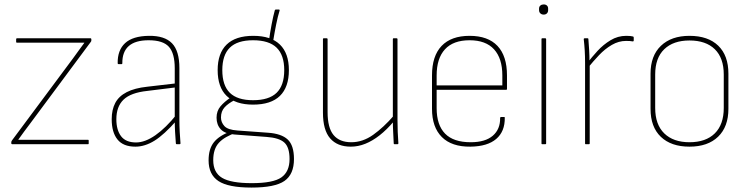

<svg xmlns="http://www.w3.org/2000/svg" viewBox="-20 -652 3382 868"><path d="M36 0Q31 0 31 -5V-8Q31 -13 34 -17L310 -388Q323 -405 335 -422.5Q347 -440 361 -458V-459Q338 -459 316 -459Q294 -459 271 -459H57Q53 -459 53 -462V-475Q53 -479 57 -479H389Q393 -479 393 -474V-471Q393 -468 392.5 -466Q392 -464 390 -462L116 -93Q102 -75 89 -57Q76 -39 63 -21V-20Q81 -20 100 -20Q119 -20 138 -20H378Q381 -20 381 -17V-3Q381 0 378 0Z M779 0Q775 0 775 -4Q773 -29 771.5 -55.5Q770 -82 770 -106V-116V-343Q770 -411 743.5 -440.5Q717 -470 652 -470Q532 -470 533 -366Q533 -362 530 -362H516Q512 -362 512 -366Q511 -425 545.5 -457Q580 -489 653 -490Q724 -491 757.5 -456.5Q791 -422 791 -344V-111Q791 -82 792.5 -55.5Q794 -29 796 -4Q796 0 792 0ZM592 11Q537 11 511 -21.5Q485 -54 485 -113Q485 -156 501 -186.5Q517 -217 553 -235.5Q589 -254 646 -260L775 -275V-257L646 -241Q571 -233 538.5 -201.5Q506 -170 506 -113Q506 -64 527.5 -36Q549 -8 595 -8Q636 -8 683 -41Q730 -74 778 -134L779 -108Q722 -43 678.5 -16Q635 11 592 11Z M1117 196Q1012 196 967.5 166.5Q923 137 923 73Q923 21 947 -9Q971 -39 1023 -58L1050 -53Q996 -35 970 -7Q944 21 944 72Q944 128 984 152Q1024 176 1118 176Q1215 176 1252 150Q1289 124 1289 67Q1289 14 1265.5 -7.5Q1242 -29 1185 -33L1039 -44Q997 -47 978 -67.5Q959 -88 959 -120Q959 -150 976.5 -171Q994 -192 1024 -212L1042 -200Q1012 -185 995.5 -167Q979 -149 979 -121Q979 -99 994.5 -82Q1010 -65 1054 -62L1191 -52Q1252 -48 1280.5 -21.5Q1309 5 1309 67Q1309 136 1266 166Q1223 196 1117 196ZM1124 -179Q1045 -179 1004.5 -218.5Q964 -258 964 -335Q964 -411 1004.5 -450.5Q1045 -490 1125 -490Q1205 -490 1245.5 -450.5Q1286 -411 1286 -335Q1286 -258 1245.5 -218.5Q1205 -179 1124 -179ZM1124 -199Q1196 -199 1230.5 -232.5Q1265 -266 1265 -335Q1265 -403 1230.5 -436.5Q1196 -470 1124 -470Q1053 -470 1019 -436.5Q985 -403 985 -335Q985 -266 1019 -232.5Q1053 -199 1124 -199ZM1215 -467 1196 -469Q1201 -505 1208 -542Q1215 -579 1222 -604Q1223 -609 1228 -609H1240Q1245 -609 1244 -604Q1236 -579 1228.5 -541.5Q1221 -504 1215 -467Z M1566 11Q1505 11 1472.5 -26.5Q1440 -64 1440 -143V-475Q1440 -479 1443 -479H1457Q1461 -479 1461 -475V-145Q1461 -74 1488 -41.5Q1515 -9 1568 -9Q1620 -9 1667 -42.5Q1714 -76 1760 -129L1761 -104Q1729 -66 1696.5 -40.5Q1664 -15 1631.5 -2Q1599 11 1566 11ZM1764 0Q1760 0 1760 -3Q1759 -29 1757.5 -54.5Q1756 -80 1756 -106V-116V-475Q1756 -479 1759 -479H1773Q1777 -479 1777 -475V-111Q1777 -83 1778 -56.5Q1779 -30 1781 -4Q1781 0 1777 0Z M2107 11Q2022 12 1977.5 -32.5Q1933 -77 1933 -160V-311Q1933 -399 1976.5 -444.5Q2020 -490 2103 -490Q2186 -490 2229 -444.5Q2272 -399 2272 -311V-250Q2272 -246 2269 -246H1954V-163Q1954 -87 1992 -48Q2030 -9 2108 -9Q2174 -9 2208 -38.5Q2242 -68 2241 -119Q2241 -123 2245 -123H2260Q2262 -123 2262 -120Q2263 -58 2223.5 -24Q2184 10 2107 11ZM1954 -266H2251V-311Q2251 -388 2213.5 -429Q2176 -470 2103 -470Q2029 -470 1991.5 -429Q1954 -388 1954 -311Z M2431 0Q2428 0 2428 -3V-475Q2428 -479 2431 -479H2445Q2449 -479 2449 -475V-3Q2449 0 2445 0ZM2438 -586Q2429 -586 2423 -591.5Q2417 -597 2417 -606V-613Q2417 -622 2423 -627Q2429 -632 2438 -632Q2447 -632 2452.5 -627Q2458 -622 2458 -613V-606Q2458 -597 2452.5 -591.5Q2447 -586 2438 -586Z M2628 0Q2625 0 2625 -3V-368Q2625 -397 2623.5 -423Q2622 -449 2619 -475Q2619 -479 2623 -479H2637Q2640 -479 2640 -475Q2642 -451 2643.5 -425.5Q2645 -400 2645 -373L2646 -361V-3Q2646 0 2642 0ZM2636 -343V-368Q2655 -393 2681 -421.5Q2707 -450 2740 -470Q2773 -490 2811 -490Q2832 -490 2842 -487Q2845 -486 2845 -482Q2845 -478 2845 -475Q2845 -472 2845 -469Q2845 -464 2839 -465Q2835 -466 2827.5 -466.5Q2820 -467 2810 -467Q2777 -467 2746 -449Q2715 -431 2688 -402.5Q2661 -374 2636 -343Z M3097 11Q3014 11 2967.5 -33.5Q2921 -78 2921 -160V-319Q2921 -400 2968 -445Q3015 -490 3097 -490Q3181 -490 3227 -445.5Q3273 -401 3273 -319V-160Q3273 -79 3226.5 -34Q3180 11 3097 11ZM3097 -9Q3171 -9 3211.5 -49Q3252 -89 3252 -164V-315Q3252 -390 3211.5 -429.5Q3171 -469 3097 -469Q3024 -469 2983 -429.5Q2942 -390 2942 -315V-164Q2942 -89 2983 -49Q3024 -9 3097 -9Z"/></svg>

Font: Sofia Sans Semi Condensed Thin
Style: Regular
Weight: 250
Version: Version 4.100